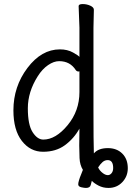

<svg xmlns="http://www.w3.org/2000/svg" viewBox="-20 -729 649 945"><path d="M403 196Q394 196 379.5 192.5Q365 189 365 178Q365 171 369 157.5Q373 144 379 130Q385 116 388 107Q373 83 371.5 49Q370 15 370 -12L371 -96Q344 -47 299 -14Q255 18 192 18Q129 18 87.5 -35.5Q46 -89 46 -186Q46 -303 115 -394.5Q184 -486 275 -486Q312 -486 339.5 -470.5Q367 -455 371 -449V-593L367 -699Q367 -709 387 -709Q407 -709 424.5 -701Q442 -693 442 -681L440 -592V-191Q440 -28 442 26Q464 0 511 0Q555 0 582 27Q609 54 609 99Q609 139 582 167.5Q555 196 514 196Q487 196 465 184.5Q443 173 432 161Q430 167 426.5 181.5Q423 196 403 196ZM511 133Q521 133 529 123.5Q537 114 537 98Q537 59 510 59Q496 59 485 68.5Q474 78 463 95Q470 111 486 123Q499 133 511 133ZM193 -42Q254 -42 312.5 -112.5Q371 -183 371 -276V-378Q370 -377 367 -377Q358 -377 353 -384Q325 -428 271 -428Q245 -428 216.5 -408.5Q188 -389 166 -354Q117 -277 117 -196Q117 -115 140.5 -78.5Q164 -42 193 -42Z"/></svg>

Font: LXGW WenKai Mono TC
Style: Regular
Weight: 400
Designer: LXGW / Fontworks Inc.
Foundry: LXGW / Fontworks Inc.
Version: Version 1.330